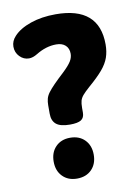

<svg xmlns="http://www.w3.org/2000/svg" viewBox="-76 -679 531 741"><g transform="rotate(-10 189.5 -308.5)"><path d="M166 -149Q131 -149 109.5 -127Q88 -105 88 -69Q88 -33 109.5 -11Q131 11 166 11Q202 11 223.5 -11Q245 -33 245 -69Q245 -105 223.5 -127Q202 -149 166 -149ZM105 -287V-254Q105 -226 121.5 -212.5Q138 -199 175 -199Q206 -199 219 -207.5Q232 -216 232 -236V-254Q232 -272 235 -282.5Q238 -293 246.5 -303Q255 -313 273 -329Q309 -360 328.5 -383Q348 -406 356 -429Q364 -452 364 -480Q364 -628 194 -628Q139 -628 95.5 -613Q52 -598 29 -573Q12 -555 12 -533Q12 -510 27.5 -494Q43 -478 64 -478Q79 -478 97 -489Q136 -513 176 -513Q199 -513 212 -501Q225 -489 225 -468Q225 -453 216 -438.5Q207 -424 185 -403Q159 -379 143.5 -363Q128 -347 119.5 -335.5Q111 -324 108 -312.5Q105 -301 105 -287Z"/></g></svg>

Font: Beiruti ExtraBold
Style: Regular
Weight: 800
Designer: Arlette Boutros
Foundry: Boutros
Version: Version 1.41